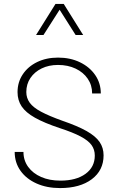

<svg xmlns="http://www.w3.org/2000/svg" viewBox="-20 -958 604 983"><path d="M55.2 -180.2H100.1Q100.1 -136.7 124.3 -103.5Q148.4 -70.3 190.9 -51.8Q233.4 -33.2 289.1 -33.2Q370.1 -33.2 417.7 -67.9Q465.3 -102.5 465.3 -161.6Q465.3 -192.4 448.5 -215.6Q431.6 -238.8 392.3 -259.5Q353 -280.3 285.6 -302.2Q206.5 -328.6 159.2 -355.2Q111.8 -381.8 90.8 -413.3Q69.8 -444.8 69.8 -486.3Q69.8 -537.6 96.7 -577.6Q123.5 -617.7 170.4 -640.4Q217.3 -663.1 277.3 -663.1Q339.8 -663.1 389.4 -639.2Q439 -615.2 467.5 -573.7Q496.1 -532.2 496.1 -479.5H451.7Q451.7 -522 429.2 -554.9Q406.7 -587.9 367.2 -606.7Q327.6 -625.5 276.9 -625.5Q230 -625.5 193.4 -607.7Q156.7 -589.8 135.7 -558.6Q114.7 -527.3 114.7 -486.8Q114.7 -456.1 132.3 -431.9Q149.9 -407.7 190.4 -386Q231 -364.3 299.3 -339.8Q377.4 -313 423.6 -286.9Q469.7 -260.7 490 -231Q510.3 -201.2 510.3 -162.6Q510.3 -85.9 450 -40.5Q389.6 4.9 287.6 4.9Q219.7 4.9 167.2 -18.6Q114.7 -42 85 -83.7Q55.2 -125.5 55.2 -180.2ZM405.8 -778.8H367.2L285.2 -908.2L202.6 -778.8H164.6L264.2 -938H306.2Z"/></svg>

Font: Estedad-FD ExtraLight
Style: Regular
Weight: 200
Designer: Amin Abedi
Version: Version 7.3